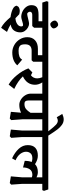

<svg xmlns="http://www.w3.org/2000/svg" viewBox="1070 -2046 1137 3366"><g transform="rotate(90 1638.0 -362.5)"><path d="M160.2 -318.8Q160.2 -301.8 172.6 -286.4Q185.1 -271 199.2 -271Q211.4 -271 234.1 -275.9Q256.8 -280.8 280.8 -287.1Q288.6 -289.1 321.3 -296.6Q354 -304.2 373 -304.2Q399.9 -304.2 435.5 -285.2Q471.2 -266.1 496.6 -230.5Q522 -194.8 522 -149.9Q522 -88.9 490.5 -42Q459 4.9 383.8 19Q437 52.2 514.2 83L441.9 186Q396 163.1 351.1 122.6Q306.2 82 254.9 21Q175.8 11.2 117.4 -15.9Q59.1 -43 54.2 -87.9L75.2 -119.1Q106 -141.1 147.9 -141.1Q160.2 -141.1 176 -137.9Q191.9 -134.8 204.1 -131.8Q241.2 -92.8 273.9 -64.9Q335 -68.8 376.5 -96.9Q418 -125 418 -168.9Q418 -181.2 411.4 -190.2Q404.8 -199.2 394 -199.2Q373 -199.2 323.2 -183.1Q271.5 -167 251 -167Q201.2 -167 153.1 -190.4Q105 -213.9 75 -254.9Q44.9 -295.9 44.9 -344.2Q44.9 -413.1 84 -441.7Q123 -470.2 213.9 -470.2H327.1V-536.1H0L-24.9 -610.8L-15.1 -641.1H562L586.9 -565.9L577.1 -536.1H440.9V-392.1L411.1 -359.9H213.9Q190.9 -359.9 175.5 -349.4Q160.2 -338.9 160.2 -318.8Z M452.6 -730Q452.6 -723.1 442.6 -710Q432.6 -696.8 415.3 -686.3Q397.9 -675.8 373.5 -675.8Q366.7 -675.8 352.3 -687Q337.9 -698.2 326.4 -716.6Q314.9 -734.9 314.9 -758.8Q314.9 -765.6 324.2 -779.3Q333.5 -793 351.1 -803.5Q368.7 -814 392.6 -814Q399.9 -814 414.8 -803Q429.7 -792 441.2 -772.9Q452.6 -753.9 452.6 -730Z M731.4 -235.8Q731.4 -196.8 739.5 -172.4Q747.6 -147.9 772.5 -134Q797.4 -120.1 844.7 -120.1Q903.8 -120.1 942.6 -134Q981.4 -147.9 999.5 -183.1L1099.6 -98.1Q1066.4 -56.2 1008.5 -33Q950.7 -9.8 874.5 -9.8Q805.7 -9.8 743.7 -44.9Q681.6 -80.1 644 -141.1Q606.4 -202.1 606.4 -273.9Q606.4 -359.9 660.9 -409.4Q715.3 -459 808.6 -459H922.4V-536.1H556.6L531.7 -610.8L541.5 -641.1H1129.4L1154.3 -565.9L1144.5 -536.1H1036.6V-376L1011.7 -349.1H842.3Q731.4 -348.6 731.4 -235.8Z M1399.4 -536.1Q1440.4 -472.2 1440.4 -408.2Q1440.4 -337.4 1403.6 -283.7Q1366.7 -230 1293.5 -195.8Q1374.5 -108.9 1513.7 -43.9L1437.5 54.2Q1349.6 3.4 1271 -92.8Q1192.4 -189 1153.3 -292L1223.6 -361.8L1274.4 -336.9Q1300.3 -356 1314.5 -384Q1328.6 -412.1 1328.6 -446.8Q1328.6 -486.8 1308.6 -536.1H1119.6L1094.7 -610.8L1104.5 -641.1H1541.5L1566.4 -565.9L1553.7 -536.1Z M2045.9 -184.1 2060.1 8.8 2032.2 34.2 1915 15.1 1930.2 -164.1Q1869.1 -133.3 1792 -132.8Q1745.1 -132.8 1699.2 -161.4Q1653.3 -189.9 1624.8 -236.6Q1596.2 -283.2 1596.2 -334V-536.1H1531.2L1506.3 -610.8L1516.1 -641.1H2144L2168.9 -565.9L2156.2 -536.1H2045.9ZM1716.3 -536.1V-291Q1716.3 -256.8 1729.7 -240Q1743.2 -223.1 1774.9 -223.1Q1832 -223.1 1866 -251Q1899.9 -278.8 1932.1 -330.1V-536.1Z M2356.9 -184.1 2371.1 8.8 2343.3 34.2 2226.1 15.1 2243.2 -185.1V-536.1H2144L2119.1 -610.8L2128.9 -641.1H2256.8L2236.8 -666Q2174.8 -745.1 2140.4 -776.6Q2106 -808.1 2068.8 -808.1Q2042 -808.1 2010.3 -789.1L1951.2 -886.2Q2004.4 -911.1 2047.9 -911.1Q2099.6 -911.1 2143.3 -880.1Q2187 -849.1 2223.6 -801Q2260.3 -752.9 2320.8 -659.2Q2323.7 -653.3 2332 -641.1H2455.1L2480 -565.9L2467.3 -536.1H2356.9Z M3177.7 -184.1 3191.4 8.8 3163.6 34.2 3046.4 15.1 3063.5 -185.1V-353Q3037.6 -361.8 3020.5 -361.8Q2951.7 -361.8 2921.1 -314.5Q2890.6 -267.1 2890.6 -198.2L2774.4 -228Q2774.4 -298.8 2794.4 -350.1Q2759.3 -362.3 2732.4 -361.8Q2669.4 -361.8 2642.1 -329.8Q2614.7 -297.9 2614.7 -251Q2614.7 -200.2 2652.1 -150.1Q2689.5 -100.1 2764.6 -66.9L2730.5 -5.9Q2626.5 -53.7 2562.5 -123.8Q2498.5 -193.8 2498.5 -280.8Q2498.5 -369.6 2546.1 -413.8Q2593.8 -458 2684.6 -458Q2756.3 -458 2832.5 -408.2Q2881.3 -458 2972.7 -458Q3017.6 -458 3063.5 -434.1V-536.1H2451.7L2426.8 -610.8L2436.5 -641.1H3275.4L3300.8 -565.9L3287.6 -536.1H3177.7Z"/></g></svg>

Font: Sura
Style: Bold
Weight: 700
Designer: Carolina Giovagnoli
Foundry: Huerta Tipografica
Version: Version 1.002;PS 001.002;hotconv 1.0.70;makeotf.lib2.5.58329